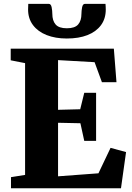

<svg xmlns="http://www.w3.org/2000/svg" viewBox="-20 -1002 702 1022"><path d="M113.5 -71V-666L37 -681V-743H586L600 -564.5H522.5L483.5 -671L289 -682V-417.5L407 -420.5L428.5 -508H491.5V-252H428.5L408 -346L289 -348.5V-63.5L504 -79.5L568.5 -215L651 -192.5L624 0H38.5V-59ZM239.5 -981.5Q251.5 -981.5 255 -962.8Q258.5 -944 258.5 -928.5Q258.5 -892 276 -871.8Q293.5 -851.5 336 -851.5Q378.5 -851.5 396 -871.8Q413.5 -892 413.5 -928.5Q413.5 -944 417 -962.8Q420.5 -981.5 432.5 -981.5H541.5Q542 -974 542.5 -966.8Q543 -959.5 543 -951.5Q543 -902.5 517.5 -868Q492 -833.5 445.8 -815.2Q399.5 -797 335.5 -797Q275 -797 228.5 -815.2Q182 -833.5 155.8 -868.2Q129.5 -903 129.5 -951.5Q129.5 -959.5 130 -966.8Q130.5 -974 130.5 -981.5Z"/></svg>

Font: Merriweather 36pt Black
Style: Regular
Weight: 900
Version: Version 2.100